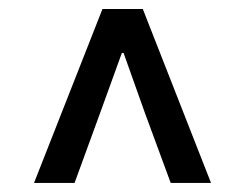

<svg xmlns="http://www.w3.org/2000/svg" viewBox="-20 -690 549 430"><path d="M56.2 -280.3 209.5 -669.9H299.8L452.6 -280.3H362.3L304.2 -438L256.8 -571.3H252.9L204.6 -438L147 -280.3Z"/></svg>

Font: Varta Light
Style: Bold
Weight: 700
Version: Version 1.004